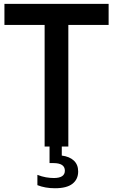

<svg xmlns="http://www.w3.org/2000/svg" viewBox="-20 -760 586 996"><path d="M211.5 0V-630.5H3V-740H543.5V-630.5H334.5V0ZM265 216.5Q214.5 216.5 174 200.5V147Q196.5 156 218.5 159.8Q240.5 163.5 259 163.5Q316.5 163.5 316.5 125.5Q316.5 86 257 86H237V-10H300.5V47Q340.5 52 363 73Q385.5 94 385.5 129.5Q385.5 170 356 193.2Q326.5 216.5 265 216.5Z"/></svg>

Font: Encode Sans Condensed Condensed SemiBold
Style: Regular
Weight: 600
Width: 3
Designer: Multiple Designers
Foundry: Impallari Type
Version: Version 3.000; ttfautohint (v1.8.3) -l 8 -r 50 -G 200 -x 14 